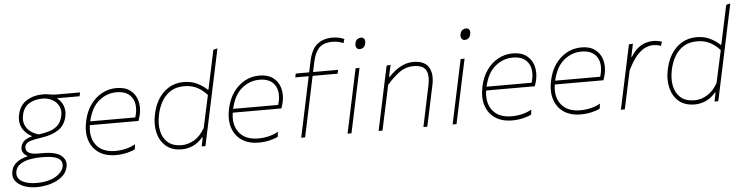

<svg xmlns="http://www.w3.org/2000/svg" viewBox="-60 -1008 5706 1473"><g transform="rotate(-5 2793.0 -271.5)"><path d="M171 201Q118 201 74.5 184.8Q31 168.5 8.2 137.8Q-14.5 107 -5 63Q2.5 28 25.2 6.5Q48 -15 74.5 -25.8Q101 -36.5 120 -40V-44Q112 -47.5 101 -56.8Q90 -66 83.5 -81.8Q77 -97.5 82 -120Q89 -148.5 110.8 -165Q132.5 -181.5 166 -189V-194Q154 -199.5 137 -212.5Q120 -225.5 104.8 -246.5Q89.5 -267.5 82.8 -296.8Q76 -326 84 -364Q99 -436 153.2 -470Q207.5 -504 277 -504Q299.5 -504 315.5 -501.5Q331.5 -499 347.8 -496.5Q364 -494 387 -494H565L559 -465H384.5Q422 -435 433.5 -397.8Q445 -360.5 437 -321Q422 -252 370.8 -218.8Q319.5 -185.5 245 -175Q180.5 -166 148.8 -154.8Q117 -143.5 111 -117Q108 -102.5 114 -88.2Q120 -74 141.2 -64.5Q162.5 -55 205 -55H238Q341 -55 382.2 -20.2Q423.5 14.5 412 67Q402.5 111.5 365.8 141.2Q329 171 277.2 186Q225.5 201 171 201ZM222 -201Q258.5 -205.5 297 -215.8Q335.5 -226 365.2 -251.5Q395 -277 406 -328Q415 -370.5 398.2 -403Q381.5 -435.5 348 -453.8Q314.5 -472 274 -472Q212.5 -472 169.2 -445Q126 -418 114 -358Q105 -314 119 -281.8Q133 -249.5 161 -229.2Q189 -209 222 -201ZM171 169Q236.5 169 281.2 153.2Q326 137.5 351 113.2Q376 89 382 63Q387.5 38.5 377.2 18.8Q367 -1 333 -12.5Q299 -24 233 -24H212Q171 -24 130.8 -15.2Q90.5 -6.5 61.8 13Q33 32.5 26 65Q19.5 95 31 115Q42.5 135 65.2 147Q88 159 116 164Q144 169 171 169Z M797.5 9Q719 9 666.8 -26.5Q614.5 -62 594.5 -125Q574.5 -188 592.5 -271Q607.5 -342 644 -394Q680.5 -446 732.5 -474.5Q784.5 -503 845.5 -503Q910.5 -503 950.5 -473.2Q990.5 -443.5 1004.8 -394.5Q1019 -345.5 1007.5 -288Q1005.5 -277 1001 -262.2Q996.5 -247.5 992.5 -237H618Q603.5 -141 651 -82Q698.5 -23 797.5 -23Q838 -23 878.2 -32.8Q918.5 -42.5 950.5 -61L945.5 -23Q928.5 -12 886 -1.5Q843.5 9 797.5 9ZM843.5 -471Q768.5 -471 708 -421.5Q647.5 -372 623.5 -266H970.5Q975 -279.5 977.5 -293Q994 -374 958.2 -422.5Q922.5 -471 843.5 -471Z M1306.5 9Q1230 9 1183.8 -30.8Q1137.5 -70.5 1122 -135.2Q1106.5 -200 1122.5 -275Q1145 -383 1209 -443.5Q1273 -504 1364.5 -504Q1422.5 -504 1468.2 -481.2Q1514 -458.5 1542.5 -430H1548.5L1562 -494Q1575.5 -556.5 1588.2 -616.5Q1601 -676.5 1612.5 -731L1644.5 -739Q1631.5 -677.5 1618.8 -617.5Q1606 -557.5 1592.5 -494L1534.5 -221Q1521.5 -159.5 1510.5 -108Q1499.5 -56.5 1487.5 0H1458.5L1472.5 -68H1466.5Q1433 -27.5 1390.8 -9.2Q1348.5 9 1306.5 9ZM1307.5 -23Q1356.5 -23 1404 -50.8Q1451.5 -78.5 1486.5 -140L1540.5 -389Q1507.5 -426.5 1465 -449.2Q1422.5 -472 1364.5 -472Q1304 -472 1261.2 -445.8Q1218.5 -419.5 1192 -374Q1165.5 -328.5 1153.5 -271Q1139 -203 1150.5 -146.8Q1162 -90.5 1201 -56.8Q1240 -23 1307.5 -23Z M1898 9Q1819.5 9 1767.2 -26.5Q1715 -62 1695 -125Q1675 -188 1693 -271Q1708 -342 1744.5 -394Q1781 -446 1833 -474.5Q1885 -503 1946 -503Q2011 -503 2051 -473.2Q2091 -443.5 2105.2 -394.5Q2119.5 -345.5 2108 -288Q2106 -277 2101.5 -262.2Q2097 -247.5 2093 -237H1718.5Q1704 -141 1751.5 -82Q1799 -23 1898 -23Q1938.5 -23 1978.8 -32.8Q2019 -42.5 2051 -61L2046 -23Q2029 -12 1986.5 -1.5Q1944 9 1898 9ZM1944 -471Q1869 -471 1808.5 -421.5Q1748 -372 1724 -266H2071Q2075.5 -279.5 2078 -293Q2094.5 -374 2058.8 -422.5Q2023 -471 1944 -471Z M2225 0Q2237 -56.5 2248 -108Q2259 -159.5 2272 -221.5L2282.5 -271Q2292.5 -319.5 2302.2 -365Q2312 -410.5 2323.5 -465H2220L2226 -494H2329.5Q2334 -514 2338.5 -535.5Q2343 -557 2348 -581Q2367 -671 2413.8 -707.5Q2460.5 -744 2528 -744Q2583 -744 2621 -725L2611 -694Q2576.5 -712 2528 -712Q2458.5 -712 2425 -677.5Q2391.5 -643 2377 -576Q2372.5 -555 2367.2 -529.8Q2362 -504.5 2359.5 -494H2552L2546 -465H2353.5L2302 -221.5Q2289 -159.5 2278 -108Q2267 -56.5 2255 0ZM2582 0Q2594 -56.5 2605 -108Q2616 -159.5 2629 -221L2639.5 -270.5Q2652.5 -332 2663.8 -385Q2675 -438 2687 -494L2717.5 -495.5Q2705 -438 2694 -385.8Q2683 -333.5 2669.5 -270.5L2659 -221Q2646 -159.5 2635 -108Q2624 -56.5 2612 0ZM2731 -638Q2715.5 -638 2707 -651Q2698.5 -664 2703 -685Q2707.5 -707.5 2720.5 -716.2Q2733.5 -725 2749 -725Q2765.5 -725 2773.5 -712.5Q2781.5 -700 2777 -678Q2772.5 -657 2760.5 -647.5Q2748.5 -638 2731 -638Z M2821 0Q2833 -56.5 2844.2 -108.8Q2855.5 -161 2868 -221L2878.5 -271Q2888 -315.5 2900.2 -373.2Q2912.5 -431 2926 -494L2957 -497L2937 -406H2942Q2958.5 -424.5 2986.5 -447.5Q3014.5 -470.5 3051.8 -487.2Q3089 -504 3133 -504Q3216.5 -504 3249.2 -452.8Q3282 -401.5 3262 -310Q3257.5 -289.5 3253.2 -269.5Q3249 -249.5 3243 -221Q3230.5 -161 3219.2 -108.8Q3208 -56.5 3196 0H3166Q3178 -57 3189 -108.8Q3200 -160.5 3212.5 -221L3232 -313Q3248.5 -390.5 3226.2 -431.2Q3204 -472 3131 -472Q3069 -472 3019.5 -435.2Q2970 -398.5 2925 -346L2898.5 -222Q2885.5 -160.5 2874.2 -108.5Q2863 -56.5 2851 0Z M3391 0Q3403 -56.5 3414 -108Q3425 -159.5 3438 -221L3448.5 -270.5Q3461.5 -332 3472.8 -385Q3484 -438 3496 -494L3526.5 -495.5Q3514 -438 3503 -385.8Q3492 -333.5 3478.5 -270.5L3468 -221Q3455 -159.5 3444 -108Q3433 -56.5 3421 0ZM3540 -638Q3524.5 -638 3516 -651Q3507.5 -664 3512 -685Q3516.5 -707.5 3529.5 -716.2Q3542.5 -725 3558 -725Q3574.5 -725 3582.5 -712.5Q3590.5 -700 3586 -678Q3581.5 -657 3569.5 -647.5Q3557.5 -638 3540 -638Z M3849.5 9Q3771 9 3718.8 -26.5Q3666.5 -62 3646.5 -125Q3626.5 -188 3644.5 -271Q3659.5 -342 3696 -394Q3732.5 -446 3784.5 -474.5Q3836.5 -503 3897.5 -503Q3962.5 -503 4002.5 -473.2Q4042.5 -443.5 4056.8 -394.5Q4071 -345.5 4059.5 -288Q4057.5 -277 4053 -262.2Q4048.5 -247.5 4044.5 -237H3670Q3655.5 -141 3703 -82Q3750.5 -23 3849.5 -23Q3890 -23 3930.2 -32.8Q3970.5 -42.5 4002.5 -61L3997.5 -23Q3980.5 -12 3938 -1.5Q3895.5 9 3849.5 9ZM3895.5 -471Q3820.5 -471 3760 -421.5Q3699.5 -372 3675.5 -266H4022.5Q4027 -279.5 4029.5 -293Q4046 -374 4010.2 -422.5Q3974.5 -471 3895.5 -471Z M4378 9Q4299.5 9 4247.2 -26.5Q4195 -62 4175 -125Q4155 -188 4173 -271Q4188 -342 4224.5 -394Q4261 -446 4313 -474.5Q4365 -503 4426 -503Q4491 -503 4531 -473.2Q4571 -443.5 4585.2 -394.5Q4599.5 -345.5 4588 -288Q4586 -277 4581.5 -262.2Q4577 -247.5 4573 -237H4198.5Q4184 -141 4231.5 -82Q4279 -23 4378 -23Q4418.5 -23 4458.8 -32.8Q4499 -42.5 4531 -61L4526 -23Q4509 -12 4466.5 -1.5Q4424 9 4378 9ZM4424 -471Q4349 -471 4288.5 -421.5Q4228 -372 4204 -266H4551Q4555.5 -279.5 4558 -293Q4574.5 -374 4538.8 -422.5Q4503 -471 4424 -471Z M4687 0Q4699 -56.5 4710 -108Q4721 -159.5 4734 -221L4744.5 -270.5Q4764 -364 4792 -494L4823 -497L4802 -397H4807Q4833.5 -441 4863.5 -464Q4893.5 -487 4923 -495.5Q4952.5 -504 4977 -504Q4996 -504 5014.2 -500.8Q5032.5 -497.5 5046 -493L5036 -461Q5018 -468 5003.2 -470Q4988.5 -472 4975 -472Q4950.5 -472 4919.5 -459.8Q4888.5 -447.5 4853 -409.5Q4817.5 -371.5 4780 -294L4764.5 -221.5Q4751.5 -160.5 4740.2 -108.2Q4729 -56 4717 0Z M5256 9Q5179.5 9 5133.2 -30.8Q5087 -70.5 5071.5 -135.2Q5056 -200 5072 -275Q5094.5 -383 5158.5 -443.5Q5222.5 -504 5314 -504Q5372 -504 5417.8 -481.2Q5463.5 -458.5 5492 -430H5498L5511.5 -494Q5525 -556.5 5537.8 -616.5Q5550.5 -676.5 5562 -731L5594 -739Q5581 -677.5 5568.2 -617.5Q5555.5 -557.5 5542 -494L5484 -221Q5471 -159.5 5460 -108Q5449 -56.5 5437 0H5408L5422 -68H5416Q5382.5 -27.5 5340.2 -9.2Q5298 9 5256 9ZM5257 -23Q5306 -23 5353.5 -50.8Q5401 -78.5 5436 -140L5490 -389Q5457 -426.5 5414.5 -449.2Q5372 -472 5314 -472Q5253.5 -472 5210.8 -445.8Q5168 -419.5 5141.5 -374Q5115 -328.5 5103 -271Q5088.5 -203 5100 -146.8Q5111.5 -90.5 5150.5 -56.8Q5189.5 -23 5257 -23Z"/></g></svg>

Font: Commissioner Thin
Style: Italic
Weight: 100
Italic angle: -12°
Designer: Kostas Bartsokas
Foundry: Kostas Bartsokas
Version: Version 1.000; ttfautohint (v1.8.3)